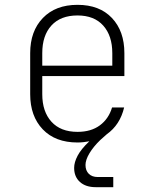

<svg xmlns="http://www.w3.org/2000/svg" viewBox="-20 -580 640 795"><path d="M376 195Q335 195 311 173.5Q287 152 287 115Q287 92 301.5 64.5Q316 37 350 5Q339 7 326.5 8.5Q314 10 301 10Q209 10 157 -44.5Q105 -99 105 -190V-360Q105 -451 157.5 -505.5Q210 -560 301 -560Q392 -560 443.5 -505.5Q495 -451 495 -360V-265H155V-190Q155 -118 193 -76Q231 -34 301 -34Q357 -34 393.5 -61Q430 -88 444 -135H494Q477 -63 422 -24L395 0Q367 27 350.5 54.5Q334 82 334 103Q334 126 347.5 139.5Q361 153 385 153H449V195ZM155 -308H445V-360Q445 -432 407.5 -474Q370 -516 301 -516Q231 -516 193 -474.5Q155 -433 155 -360Z"/></svg>

Font: NKDuy Mono Thin
Style: Regular
Weight: 100
Monospace: yes
Designer: NKDuy
Foundry: NKDuy
Version: Version 2.251; ttfautohint (v1.8.4.7-5d5b)